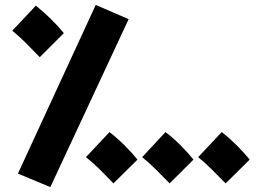

<svg xmlns="http://www.w3.org/2000/svg" viewBox="-20 -724 1057 782"><path d="M185 38 504 -646 370 -704 53 -17ZM142 -491 240 -589C210 -626 169 -667 126 -701L30 -599C75 -562 98 -536 142 -491ZM442 23 540 -74C510 -111 469 -153 426 -186L330 -84C375 -48 399 -21 442 23ZM671 23 768 -74C738 -111 698 -153 654 -186L559 -84C603 -48 627 -21 671 23ZM899 23 997 -74C967 -111 926 -153 883 -186L787 -84C831 -48 855 -21 899 23Z"/></svg>

Font: Noto Sans Arabic UI SmCn Bk
Style: Regular
Weight: 900
Width: 4
Designer: Monotype Design Team, Nadine Chahine and Nizar Qandah
Foundry: Monotype Imaging Inc.
Version: Version 2.010